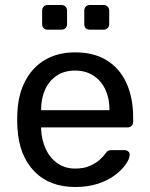

<svg xmlns="http://www.w3.org/2000/svg" viewBox="-20 -740 600 770"><path d="M282 10Q178 10 117 -53.5Q56 -117 50 -227Q49 -240 49 -260.5Q49 -281 50 -294Q54 -365 83 -418.5Q112 -472 162.5 -501Q213 -530 281 -530Q357 -530 408.5 -498Q460 -466 487 -407Q514 -348 514 -269V-252Q514 -241 507.5 -235Q501 -229 491 -229H145Q145 -228 145 -225Q145 -222 145 -220Q147 -179 163 -143.5Q179 -108 209.5 -86Q240 -64 281 -64Q317 -64 341 -75Q365 -86 380 -99.5Q395 -113 400 -121Q409 -133 414 -135.5Q419 -138 430 -138H479Q488 -138 494.5 -132.5Q501 -127 500 -117Q499 -102 484 -80.5Q469 -59 441.5 -38Q414 -17 373.5 -3.5Q333 10 282 10ZM145 -298H419V-301Q419 -346 402.5 -381Q386 -416 355 -436.5Q324 -457 281 -457Q238 -457 207.5 -436.5Q177 -416 161 -381Q145 -346 145 -301ZM341 -621Q330 -621 324 -627Q318 -633 318 -643V-697Q318 -707 324 -713.5Q330 -720 341 -720H395Q405 -720 411.5 -713.5Q418 -707 418 -697V-643Q418 -633 411.5 -627Q405 -621 395 -621ZM171 -621Q161 -621 155 -627Q149 -633 149 -643V-697Q149 -707 155 -713.5Q161 -720 171 -720H226Q236 -720 242.5 -713.5Q249 -707 249 -697V-643Q249 -633 242.5 -627Q236 -621 226 -621Z"/></svg>

Font: RubikRegular
Style: Regular
Weight: 400
Designer: Hubert and Fischer
Foundry: Hubert and Fischer
Version: Version 2.300;gftools[0.9.30]